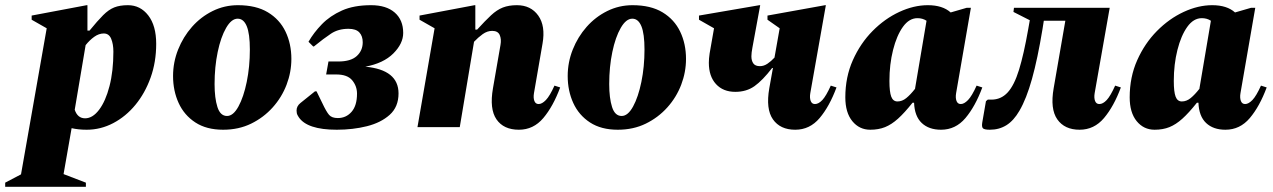

<svg xmlns="http://www.w3.org/2000/svg" viewBox="-84 -490 4906 740"><path d="M-64 230V214L-3 182L96 -381L38 -414V-430L250 -470H253V-372H261Q292 -410 313.5 -431.5Q335 -453 356.5 -461.5Q378 -470 409 -470Q457 -470 487.5 -430.5Q518 -391 518 -321Q518 -251 496.5 -191Q475 -131 438 -86Q401 -41 352.5 -15.5Q304 10 250 10Q218 10 192 4L161 181L247 214V230ZM316 -361Q297 -361 279 -348Q261 -335 246 -316L204 -67Q215 -34 244 -34Q273 -34 298 -67Q323 -100 338 -158Q353 -216 353 -291Q353 -320 344.5 -340.5Q336 -361 316 -361Z M776 10Q712 10 669 -18Q626 -46 604.5 -93Q583 -140 583 -197Q583 -250 602.5 -299Q622 -348 656 -386.5Q690 -425 735.5 -447.5Q781 -470 833 -470Q903 -470 948.5 -442.5Q994 -415 1016.5 -368Q1039 -321 1039 -263Q1039 -212 1020.5 -163.5Q1002 -115 967 -76Q932 -37 884 -13.5Q836 10 776 10ZM791 -43Q815 -43 835 -79.5Q855 -116 867 -174.5Q879 -233 879 -299Q879 -360 867 -389Q855 -418 832 -418Q808 -418 787.5 -382.5Q767 -347 755 -289.5Q743 -232 743 -166Q743 -112 754 -77.5Q765 -43 791 -43Z M1214 10Q1099 10 1067 -39Q1061 -48 1060 -53.5Q1059 -59 1059 -64Q1059 -81 1074 -93L1130 -138H1136L1158 -93Q1174 -59 1184.5 -47Q1195 -35 1218 -35Q1250 -35 1271 -59Q1292 -83 1292 -129Q1292 -158 1273.5 -180.5Q1255 -203 1212 -203H1173L1182 -253H1220Q1268 -253 1291 -274Q1314 -295 1314 -327Q1314 -351 1301 -365Q1288 -379 1259 -379Q1220 -379 1192 -360.5Q1164 -342 1126 -311H1123L1105 -329Q1125 -364 1156.5 -396.5Q1188 -429 1234 -449.5Q1280 -470 1346 -470Q1405 -470 1437.5 -441.5Q1470 -413 1470 -363Q1470 -322 1432 -284Q1394 -246 1324 -233Q1452 -221 1452 -130Q1452 -78 1418 -47.5Q1384 -17 1330 -3.5Q1276 10 1214 10Z M1525 0 1591 -381 1533 -414V-430L1745 -470H1748V-376H1755Q1786 -410 1808.5 -431Q1831 -452 1854 -461Q1877 -470 1908 -470Q1962 -470 1990.5 -430Q2019 -390 2007 -322L1974 -131Q1971 -113 1975.5 -101Q1980 -89 1992 -89Q2005 -89 2020 -104.5Q2035 -120 2053 -160L2075 -153Q2048 -80 2010 -35Q1972 10 1916 10Q1857 10 1829.5 -30Q1802 -70 1816 -150L1845 -317Q1849 -339 1842 -355Q1835 -371 1813 -371Q1794 -371 1776.5 -358.5Q1759 -346 1743 -329L1688 0Z M2297 10Q2233 10 2190 -18Q2147 -46 2125.5 -93Q2104 -140 2104 -197Q2104 -250 2123.5 -299Q2143 -348 2177 -386.5Q2211 -425 2256.5 -447.5Q2302 -470 2354 -470Q2424 -470 2469.5 -442.5Q2515 -415 2537.5 -368Q2560 -321 2560 -263Q2560 -212 2541.5 -163.5Q2523 -115 2488 -76Q2453 -37 2405 -13.5Q2357 10 2297 10ZM2312 -43Q2336 -43 2356 -79.5Q2376 -116 2388 -174.5Q2400 -233 2400 -299Q2400 -360 2388 -389Q2376 -418 2353 -418Q2329 -418 2308.5 -382.5Q2288 -347 2276 -289.5Q2264 -232 2264 -166Q2264 -112 2275 -77.5Q2286 -43 2312 -43Z M2750 -136Q2703 -136 2675.5 -166Q2648 -196 2648 -248Q2648 -264 2651 -284L2668 -381L2610 -414V-430L2843 -470H2846L2816 -307Q2812 -286 2812 -273Q2812 -256 2819.5 -245.5Q2827 -235 2845 -235Q2860 -235 2874 -244.5Q2888 -254 2901 -268L2921 -381L2874 -414V-430L3096 -470H3099L3039 -131Q3036 -113 3040.5 -101Q3045 -89 3057 -89Q3071 -89 3085.5 -104.5Q3100 -120 3118 -160L3140 -153Q3113 -80 3075 -35Q3037 10 2981 10Q2923 10 2895 -30Q2867 -70 2881 -150L2895 -228H2892Q2855 -180 2824 -158Q2793 -136 2750 -136Z M3270 10Q3228 10 3201 -23Q3174 -56 3174 -115Q3174 -193 3203 -258Q3232 -323 3279 -370.5Q3326 -418 3382 -444Q3438 -470 3492 -470Q3549 -470 3580 -442L3642 -460H3658L3601 -131Q3598 -113 3602.5 -101Q3607 -89 3619 -89Q3632 -89 3647 -104.5Q3662 -120 3680 -160L3702 -153Q3675 -80 3637 -35Q3599 10 3543 10Q3496 10 3468.5 -16Q3441 -42 3439 -94H3433Q3402 -55 3377 -32.5Q3352 -10 3327 0Q3302 10 3270 10ZM3344 -178Q3344 -136 3351 -117.5Q3358 -99 3375 -99Q3393 -99 3409 -112Q3425 -125 3443 -148V-150L3487 -410Q3472 -420 3452 -420Q3420 -420 3396 -386.5Q3372 -353 3358 -297.5Q3344 -242 3344 -178Z M4077 10Q4019 10 3991 -30Q3963 -70 3977 -150L4022 -410H3939L3934 -378Q3915 -263 3893.5 -186Q3872 -109 3845 -63Q3823 -25 3795 -7.5Q3767 10 3731 10Q3709 10 3704 4Q3699 -2 3702 -19L3716 -100L3723 -106H3737Q3774 -106 3799.5 -133.5Q3825 -161 3843.5 -221Q3862 -281 3879 -378L3885 -412L3822 -444L3824 -460H4193L4135 -131Q4132 -113 4136.5 -101Q4141 -89 4153 -89Q4167 -89 4181.5 -104.5Q4196 -120 4214 -160L4236 -153Q4209 -80 4171 -35Q4133 10 4077 10Z M4366 10Q4324 10 4297 -23Q4270 -56 4270 -115Q4270 -193 4299 -258Q4328 -323 4375 -370.5Q4422 -418 4478 -444Q4534 -470 4588 -470Q4645 -470 4676 -442L4738 -460H4754L4697 -131Q4694 -113 4698.5 -101Q4703 -89 4715 -89Q4728 -89 4743 -104.5Q4758 -120 4776 -160L4798 -153Q4771 -80 4733 -35Q4695 10 4639 10Q4592 10 4564.5 -16Q4537 -42 4535 -94H4529Q4498 -55 4473 -32.5Q4448 -10 4423 0Q4398 10 4366 10ZM4440 -178Q4440 -136 4447 -117.5Q4454 -99 4471 -99Q4489 -99 4505 -112Q4521 -125 4539 -148V-150L4583 -410Q4568 -420 4548 -420Q4516 -420 4492 -386.5Q4468 -353 4454 -297.5Q4440 -242 4440 -178Z"/></svg>

Font: Spectral ExtraBold
Style: Italic
Weight: 800
Italic angle: -10°
Designer: Jean-Baptiste Levee
Foundry: Production Type
Version: Version 2.001